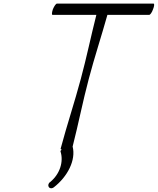

<svg xmlns="http://www.w3.org/2000/svg" viewBox="-20 -820 871 1060"><path d="M276 215C354 155 400 63 381 -11C413 -136 437 -260 470 -384C501 -502 540 -620 573 -738H804C809 -738 819 -751 825 -769C832 -786 833 -800 828 -800H294C289 -800 279 -786 272 -769C266 -751 265 -738 270 -738H512C482 -620 458 -502 426 -384C392 -256 349 -128 315 0C314 2 316 5 321 6C316 10 313 13 314 16C332 71 312 140 257 185C247 191 244 204 249 212C255 221 266 222 276 215Z"/></svg>

Font: Nupuram ExtraLight Oblique
Style: Regular
Weight: 200
Designer: Santhosh Thottingal (santhosh.thottingal@gmail.com)
Foundry: SMC
Version: Version 1.000